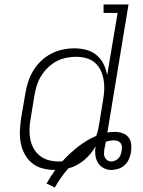

<svg xmlns="http://www.w3.org/2000/svg" viewBox="-20 -755 640 862"><path d="M226 87 189 69Q198 53 207.5 38Q217 23 228 8Q228 8 227.5 8Q227 8 226 8Q226 8 226 8Q226 8 226 8Q198 8 171 1Q144 -6 123.5 -23Q103 -40 90.5 -63.5Q78 -87 73 -114Q68 -141 69.5 -169Q71 -197 75 -226L94 -336Q98 -362 106.5 -388Q115 -414 129.5 -438Q144 -462 164.5 -481.5Q185 -501 210 -514Q235 -527 261.5 -532.5Q288 -538 314 -538Q342 -538 368 -531Q394 -524 414 -507Q434 -490 445.5 -466.5Q457 -443 461 -417L508 -697H445V-735H557L462 -160Q470 -161 478 -162Q486 -163 494 -163Q512 -163 529 -157.5Q546 -152 556.5 -139Q567 -126 569 -108Q571 -90 568 -72Q568 -72 568 -71.5Q568 -71 568 -71Q565 -55 558.5 -40Q552 -25 539.5 -13.5Q527 -2 511 3Q495 8 479 8Q461 8 444.5 -1Q428 -10 419 -25.5Q410 -41 408 -60Q406 -79 409 -98Q399 -80 386 -64.5Q373 -49 357.5 -36Q342 -23 324 -13.5Q306 -4 287 1Q269 21 254 42.5Q239 64 226 87ZM246 -30Q249 -30 253 -30.5Q257 -31 260 -31Q292 -66 330 -96Q368 -126 412 -145Q417 -157 420 -170.5Q423 -184 425 -197L443 -307Q447 -330 448 -353Q449 -376 445 -398Q441 -420 431.5 -440Q422 -460 405.5 -474Q389 -488 367 -494Q345 -500 322 -500Q300 -500 277.5 -495.5Q255 -491 234 -480Q213 -469 195.5 -452Q178 -435 165.5 -415Q153 -395 146 -373.5Q139 -352 135 -329L117 -219Q113 -196 112.5 -172.5Q112 -149 116.5 -127.5Q121 -106 132 -87Q143 -68 160.5 -54.5Q178 -41 200 -35.5Q222 -30 246 -30ZM479 -30Q488 -30 497 -34Q506 -38 512 -44.5Q518 -51 521.5 -60Q525 -69 526 -78Q528 -87 527.5 -96Q527 -105 522 -112Q517 -119 508.5 -122Q500 -125 491 -125Q482 -125 473 -123Q464 -121 455 -119V-116Q453 -108 451.5 -99.5Q450 -91 448 -82Q447 -73 447 -64Q447 -55 451 -47.5Q455 -40 462.5 -35Q470 -30 479 -30Z"/></svg>

Font: Iosevka Slab XLtExObl
Style: Regular
Weight: 200
Width: 7
Italic angle: -9°
Monospace: yes
Designer: Belleve Invis
Foundry: Belleve Invis
Version: Version 11.1.1; ttfautohint (v1.8.3)